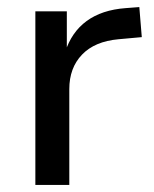

<svg xmlns="http://www.w3.org/2000/svg" viewBox="-20 -523 435 543"><path d="M80 0V-491H169V-375H164Q182 -432 225 -463.5Q268 -495 335 -500L374 -503L381 -418L315 -412Q248 -406 212 -368.5Q176 -331 176 -271V0Z"/></svg>

Font: Nunito Sans 10pt Medium
Style: Regular
Weight: 500
Designer: Vernon Adams
Foundry: Vernon Adams
Version: Version 3.101;gftools[0.9.27]